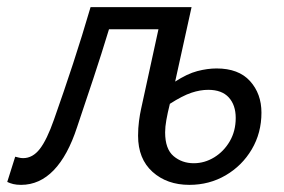

<svg xmlns="http://www.w3.org/2000/svg" viewBox="-47 -506 797 538"><path d="M12.1 12Q-0.5 12 -9.7 9.8Q-18.9 7.5 -26.7 3.8L-4.4 -66.9Q0.3 -65.9 5.9 -64.4Q11.4 -62.9 17.8 -62.9Q44.6 -62.9 64.5 -88.6Q84.4 -114.2 104.3 -171Q132.1 -249.6 157.7 -327.6Q183.2 -405.5 206.8 -486.1H489.8L443.8 -277.4Q477.5 -299.3 506 -306.8Q534.6 -314.2 559.8 -314.2Q621.6 -314.2 653.6 -278.8Q685.6 -243.4 685.6 -190.3Q685.6 -133.5 658.5 -87.6Q631.4 -41.7 585.4 -14.8Q539.5 12 483.6 12Q420.9 12 380.4 -24.4Q339.9 -60.8 339.9 -125.6Q339.9 -147.1 342.5 -166.8Q345.1 -186.4 348.1 -199.7L397 -424H258.4Q237.3 -354.5 214.8 -286.7Q192.2 -218.9 169.1 -150.1Q143 -69.9 103.4 -28.9Q63.8 12 12.1 12ZM495.9 -48.6Q526.1 -48.6 553.1 -65Q580.1 -81.5 596.8 -110.1Q613.5 -138.8 613.5 -175.5Q613.5 -211.7 594 -233Q574.6 -254.3 536.4 -254.3Q513.9 -254.3 489.3 -246.1Q464.6 -237.9 429 -215.1Q422.4 -188.7 419.1 -169.6Q415.7 -150.5 415.7 -135.2Q415.7 -88.6 439.3 -68.6Q462.9 -48.6 495.9 -48.6Z"/></svg>

Font: Source Sans 3
Style: Italic
Weight: 200
Italic angle: -11°
Designer: Paul D. Hunt
Foundry: Adobe
Version: Version 3.046;hotconv 1.0.118;makeotfexe 2.5.65603